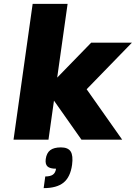

<svg xmlns="http://www.w3.org/2000/svg" viewBox="-20 -720 700 990"><path d="M258.3 -201.2 230 0H49.8L148.4 -700.2H328.6L274.9 -319.8L450.2 -500H660.2L426.8 -259.8L609.9 0H399.9ZM351.6 129.9Q342.8 192.9 307.9 221.4Q272.9 250 205.1 250L213.4 189.9Q239.7 189.9 252.9 180.4Q266.1 170.9 269 149.9Q237.3 149.9 224.9 138.2Q212.4 126.5 215.8 100.1Q220.2 68.8 239 54.4Q257.8 40 294.4 40Q331.1 40 344.5 61.3Q357.9 82.5 351.6 129.9Z"/></svg>

Font: Fivo Sans Heavy
Style: Regular
Weight: 900
Designer: Alexander Slobzheninov
Foundry: Alexander Slobzheninov
Version: 1.0